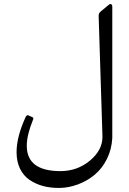

<svg xmlns="http://www.w3.org/2000/svg" viewBox="-20 -687 642 956"><path d="M62.5 70.8Q62.5 -6.8 108.4 -106Q114.7 -116.7 122.6 -111.8L141.6 -103.5Q149.4 -99.1 144 -89.8Q113.3 -14.2 113.3 38.6Q113.3 165 280.8 165Q364.7 165 427.5 113Q490.2 61 490.2 -5.9L471.2 -607.4Q471.2 -616.2 473.9 -621.1Q476.6 -626 484.4 -632.3L521 -662.6Q528.3 -668.9 533.7 -666Q539.1 -663.1 539.1 -653.3V0Q536.1 56.6 512.5 104.2Q488.8 151.9 451.7 182.9Q414.6 213.9 367.9 231.2Q321.3 248.5 275.4 248.8Q229.5 249 193.4 239Q157.2 229 127.2 208.7Q97.2 188.5 79.8 153.1Q62.5 117.7 62.5 70.8Z"/></svg>

Font: Nika
Style: Regular
Weight: 400
Designer: Mohammad Saleh Souzanchi
Foundry: http://font-store.ir
Version: Version:1.0.0;RFB:1.2.5;Building:2016-05-25 11:08:22.297533